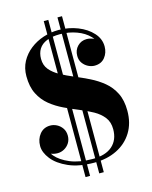

<svg xmlns="http://www.w3.org/2000/svg" viewBox="-132 -916 858 1082"><g transform="rotate(-15 297.0 -375.0)"><path d="M300 14.5Q211 14.5 150.2 -12.2Q89.5 -39 58.8 -78.2Q28 -117.5 28 -155Q28 -195.5 51 -223.8Q74 -252 112.5 -252Q132 -252 150.5 -242.5Q169 -233 181.5 -215Q194 -197 194 -171Q194 -147.5 182.5 -129.2Q171 -111 152.5 -100.8Q134 -90.5 113.5 -90.5Q93.5 -90.5 74 -98.2Q54.5 -106 41.8 -120.5Q29 -135 29 -155L57 -148Q57 -118 84.2 -85.5Q111.5 -53 165 -30.5Q218.5 -8 295.5 -8Q371 -8 410.8 -43Q450.5 -78 450.5 -140.5Q450.5 -182.5 429 -210.2Q407.5 -238 372.2 -257.8Q337 -277.5 295 -294.5Q253 -311.5 210.8 -331.5Q168.5 -351.5 133.2 -380Q98 -408.5 76.5 -450.8Q55 -493 55 -555Q55 -602 75.2 -639.8Q95.5 -677.5 130 -704.5Q164.5 -731.5 207.8 -745.8Q251 -760 297 -760Q356 -760 408 -739.5Q460 -719 492.2 -683.5Q524.5 -648 524.5 -603.5Q524.5 -566.5 503 -539.8Q481.5 -513 442.5 -513Q424 -513 405.2 -522.5Q386.5 -532 374 -549.5Q361.5 -567 361.5 -591.5Q361.5 -625.5 383.2 -647.5Q405 -669.5 436.5 -669.5Q456.5 -669.5 476.5 -660.8Q496.5 -652 510 -637Q523.5 -622 523.5 -603.5H497.5Q497.5 -642 469.2 -671.8Q441 -701.5 395.8 -718.2Q350.5 -735 299 -735Q251.5 -735 220.8 -722.2Q190 -709.5 175 -685.5Q160 -661.5 160 -628Q160 -590 181.5 -564.5Q203 -539 238 -519.8Q273 -500.5 315.2 -483Q357.5 -465.5 399.5 -444.8Q441.5 -424 476.8 -395Q512 -366 533.2 -323.8Q554.5 -281.5 554.5 -220Q554.5 -148 522 -95.2Q489.5 -42.5 432 -14Q374.5 14.5 300 14.5ZM230 80V-830H256.5V80ZM310 80V-830H336.5V80Z"/></g></svg>

Font: Bodoni Moda SC 9pt
Style: Bold
Weight: 700
Designer: Owen Earl
Foundry: indestructible type
Version: Version 2.005